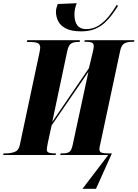

<svg xmlns="http://www.w3.org/2000/svg" viewBox="-52 -964 856 1194"><path d="M454 -769Q392 -769 357.5 -787Q323 -805 309.5 -833Q296 -861 296 -891Q296 -903 299 -914.5Q302 -926 307 -939L425 -944Q411 -908 411 -875Q411 -783 483 -783Q528 -783 563.5 -806.5Q599 -830 626.5 -865Q654 -900 674 -934L682 -927Q666 -902 646 -874.5Q626 -847 600 -823Q574 -799 538.5 -784Q503 -769 454 -769ZM461 210 621 0H323L325 -10H338Q366 -10 379.5 -19.5Q393 -29 400 -63L498 -518L269 -184L246 -78Q239 -43 239 -33Q239 -19 252.5 -14.5Q266 -10 284 -10H296L294 0H-32L-30 -10H-17Q13 -10 38.5 -19Q64 -28 71 -61L193 -635Q195 -645 196.5 -653Q198 -661 198 -668Q198 -688 183.5 -695.5Q169 -703 129 -703H116L117 -714H445L443 -703H431Q408 -703 391.5 -694Q375 -685 367 -650L273 -206L501 -540L524 -636Q531 -662 531 -678Q531 -695 518 -699.5Q505 -704 486 -704H473L475 -714H784L781 -704H767Q743 -704 723.5 -695Q704 -686 696 -651L572 -70Q569 -57 567.5 -50Q566 -43 566 -37Q566 -18 581.5 -14Q597 -10 622 -10H642L643 -8L545 210Z"/></svg>

Font: Noto Serif Display ExtraCondensed Black
Style: Italic
Weight: 900
Width: 2
Italic angle: -12°
Designer: Monotype Design Team
Foundry: Monotype Imaging Inc.
Version: Version 2.009